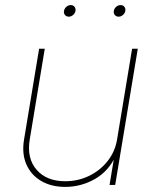

<svg xmlns="http://www.w3.org/2000/svg" viewBox="-20 -732 611 760"><path d="M238.3 7.8Q182.6 7.8 142.6 -15.9Q102.5 -39.6 84.2 -81.8Q65.9 -124 75.2 -179.7L134.8 -539.1H157.2L97.7 -179.7Q85.4 -105.5 124.8 -60.1Q164.1 -14.6 238.3 -14.6Q289.1 -14.6 332.8 -35.9Q376.5 -57.1 406 -94.5Q435.5 -131.8 443.4 -179.7L502.9 -539.1H525.4L436 0H413.6L433.1 -117.2H439Q410.6 -54.7 355.7 -23.4Q300.8 7.8 238.3 7.8ZM449.7 -666Q439.9 -666 434.3 -672.9Q428.7 -679.7 430.7 -689Q432.1 -698.2 439.9 -705.1Q447.8 -711.9 457.5 -711.9Q466.8 -711.9 472.2 -705.3Q477.5 -698.7 476.1 -689Q474.6 -679.7 466.8 -672.9Q459 -666 449.7 -666ZM252.4 -666Q242.7 -666 237.1 -672.9Q231.4 -679.7 233.4 -689Q234.9 -698.2 242.7 -705.1Q250.5 -711.9 260.3 -711.9Q269.5 -711.9 274.9 -705.3Q280.3 -698.7 278.8 -689Q277.3 -679.7 269.5 -672.9Q261.7 -666 252.4 -666Z"/></svg>

Font: Inter 18pt Thin
Style: Italic
Weight: 250
Italic angle: -9.3988°
Version: Version 4.001;git-66647c0bb